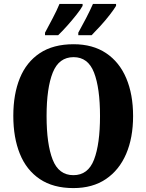

<svg xmlns="http://www.w3.org/2000/svg" viewBox="-20 -951 748 981"><path d="M355 10Q252 10 183.5 -36Q115 -82 81.5 -165Q48 -248 48 -359Q48 -470 81.5 -552Q115 -634 183.5 -679.5Q252 -725 356 -725Q454 -725 522 -679.5Q590 -634 625 -551.5Q660 -469 660 -358Q660 -247 624.5 -164.5Q589 -82 521 -36Q453 10 355 10ZM355 -56Q430 -56 460.5 -135.5Q491 -215 491 -358Q491 -501 460.5 -580Q430 -659 356 -659Q281 -659 249.5 -580Q218 -501 218 -358Q218 -215 249 -135.5Q280 -56 355 -56ZM380 -784Q399 -818 419.5 -857.5Q440 -897 455 -931H573V-921Q563 -904 541 -875.5Q519 -847 493 -818.5Q467 -790 448 -771H380ZM210 -784Q228 -818 249 -857.5Q270 -897 284 -931H402V-921Q393 -904 370.5 -875.5Q348 -847 322.5 -818.5Q297 -790 277 -771H210Z"/></svg>

Font: Noto Serif Bengali Condensed ExtraBold
Style: Regular
Weight: 800
Width: 3
Designer: Juan Bruce, Universal Thirst, Indian Type Foundry and the Monotype Design Team.
Foundry: Monotype Imaging Inc.
Version: Version 2.003; ttfautohint (v1.8.4.7-5d5b)